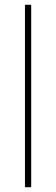

<svg xmlns="http://www.w3.org/2000/svg" viewBox="-20 -780 232 800"><path d="M110 0V-760H84V0Z"/></svg>

Font: Noto Sans Arabic SemCond Thin
Style: Regular
Weight: 100
Width: 4
Designer: Monotype Design Team, Nadine Chahine, Nizar Qandah and Khaled Hosny
Foundry: Monotype Imaging Inc.
Version: Version 2.012